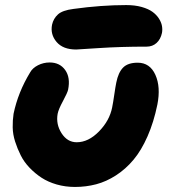

<svg xmlns="http://www.w3.org/2000/svg" viewBox="-20 -743 669 753"><path d="M278.8 -548.8Q227.1 -548.8 201.9 -578.4Q176.8 -607.9 184.1 -646Q189.5 -670.4 207.3 -686.5Q225.1 -702.6 268.1 -708Q377.4 -723.1 475.1 -723.1Q509.3 -723.1 535.9 -715.6Q562.5 -708 578.1 -696.5Q593.8 -685.1 603.3 -670.2Q612.8 -655.3 615.2 -641.1Q617.7 -627 615.2 -613.8Q609.9 -588.9 594 -574.5Q578.1 -560.1 555.2 -560.1Q452.6 -560.1 367.2 -554.4Q281.7 -548.8 278.8 -548.8ZM273.9 -9.8Q236.3 -9.8 202.4 -19.5Q168.5 -29.3 143.1 -45.9Q117.7 -62.5 95.9 -85.2Q74.2 -107.9 61.3 -133.8Q48.3 -159.7 39.3 -187.7Q30.3 -215.8 29.8 -243.4Q29.3 -271 33.2 -296.9Q50.8 -381.3 98.1 -459Q107.4 -476.1 128.9 -487.1Q150.4 -498 174.8 -498Q214.4 -498 235.6 -468.5Q256.8 -439 247.1 -391.1Q244.6 -379.4 227.1 -346.9Q209.5 -314.5 206.1 -296.9Q198.7 -255.9 221.4 -220.5Q244.1 -185.1 280.8 -185.1Q326.7 -185.1 368.2 -227.5Q409.7 -270 419.9 -321.8Q423.8 -341.3 428.2 -371.8Q432.6 -402.3 436 -418.9Q443.8 -458.5 462.6 -477.8Q481.4 -497.1 520 -497.1Q567.9 -497.1 589.4 -449.5Q610.8 -401.9 597.2 -333Q583 -263.7 558.6 -208.3Q534.2 -152.8 503.4 -116.2Q472.7 -79.6 434.8 -55.2Q397 -30.8 357.2 -20.3Q317.4 -9.8 273.9 -9.8Z"/></svg>

Font: Shantell Sans Irregular
Style: Italic
Weight: 800
Italic angle: -11.31°
Designer: Stephen Nixon, Anya Danilova, Shantell Martin
Foundry: Arrow Type
Version: Version 1.006;[9816181b4]